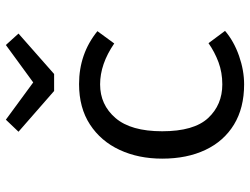

<svg xmlns="http://www.w3.org/2000/svg" viewBox="-119 -722 853 655"><g transform="rotate(-90 307.5 -394.5)"><path d="M347.2 -62.6Q387.7 -62.6 422.8 -75.6Q457.9 -88.7 487.7 -109.7L529.7 -53.3Q494.4 -23.1 444.6 -5.6Q394.9 11.8 347.2 11.8Q266.7 11.8 210 -22.8Q153.3 -57.4 123.6 -120.3Q93.8 -183.1 93.8 -267.7Q93.8 -348.7 123.6 -412.8Q153.3 -476.9 210.3 -514.1Q267.2 -551.3 348.2 -551.3Q451.3 -551.3 528.7 -488.7L486.7 -431.3Q416.4 -479.5 347.2 -479.5Q277.4 -479.5 232.3 -426.9Q187.2 -374.4 187.2 -267.7Q187.2 -159.5 232.3 -111Q277.4 -62.6 347.2 -62.6ZM481.5 -801 520.5 -757.9 382.6 -636.4H324.6L185.6 -757.9L226.7 -801L353.8 -707.7Z"/></g></svg>

Font: FiraCode Nerd Font
Style: Regular
Weight: 400
Designer: Carrois Corporate, Edenspiekermann AG, Nikita Prokopov
Foundry: Carrois Corporate, Edenspiekermann AG, Nikita Prokopov
Version: Version 6.002;Nerd Fonts 3.4.0